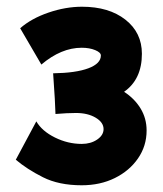

<svg xmlns="http://www.w3.org/2000/svg" viewBox="-20 -891 484 571"><path d="M223 -340Q155 -340 107.5 -364Q60 -388 27 -416L88 -530Q105 -501 143.5 -482Q182 -463 223 -463Q250 -463 269 -476Q288 -489 288 -507Q288 -527 264.5 -541Q241 -555 206 -555Q180 -555 145 -552L143 -597L138 -673Q206 -674 243 -688Q280 -702 280 -726Q280 -735 263 -742Q246 -749 223 -749Q162 -749 103 -699L40 -807Q73 -836 124 -853.5Q175 -871 224 -871Q304 -871 353 -832.5Q402 -794 402 -731Q402 -655 349 -618Q380 -598 398 -568.5Q416 -539 416 -503Q416 -457 390.5 -420Q365 -383 321.5 -361.5Q278 -340 223 -340Z"/></svg>

Font: Mochiy Pop One
Style: Regular
Weight: 400
Designer: FONTDASU
Foundry: FONTDASU / Google Inc. / Adobe
Version: Version 2.000